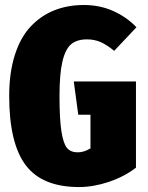

<svg xmlns="http://www.w3.org/2000/svg" viewBox="-20 -736 596 775"><path d="M318.8 -715.8Q383.3 -715.8 437.5 -691.4Q491.7 -667 530.8 -626L440.9 -530.8Q411.1 -555.2 386 -566.2Q360.8 -577.1 331.1 -577.1Q290.5 -577.1 267.1 -557.4Q243.7 -537.6 231.9 -487.5Q220.2 -437.5 220.2 -348.1Q220.2 -254.4 228 -205.1Q235.8 -155.8 250.7 -138.4Q265.6 -121.1 293.9 -121.1Q319.3 -121.1 345.2 -137.2V-272.9H295.9L277.8 -407.2H528.8V-59.1Q481 -22.5 418.9 -1.7Q356.9 19 298.8 19Q149.9 19 83.5 -69.6Q17.1 -158.2 17.1 -349.1Q17.1 -442.4 39.8 -513.7Q62.5 -585 103.5 -628.7Q144.5 -672.4 198.7 -694.1Q252.9 -715.8 318.8 -715.8Z"/></svg>

Font: Fira Sans Compressed Heavy
Style: Regular
Weight: 900
Width: 1
Designer: Carrois Corporate & Edenspiekermann AG
Foundry: Carrois Corporate GbR & Edenspiekermann AG
Version: Version 4.203;PS 004.203;hotconv 1.0.88;makeotf.lib2.5.64775